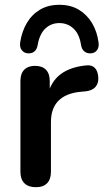

<svg xmlns="http://www.w3.org/2000/svg" viewBox="-20 -771 432 799"><path d="M129 8Q98 8 81.5 -8.5Q65 -25 65 -56V-434Q65 -465 81 -481Q97 -497 126 -497Q155 -497 171 -481Q187 -465 187 -434V-371H177Q191 -431 232 -462Q273 -493 341 -499Q362 -501 374.5 -488.5Q387 -476 389 -450Q391 -425 377.5 -409.5Q364 -394 337 -391L315 -389Q254 -383 223 -351.5Q192 -320 192 -263V-56Q192 -25 176 -8.5Q160 8 129 8ZM96 -549Q80 -550 70.5 -562.5Q61 -575 64 -595Q71 -640 91.5 -675Q112 -710 146 -730.5Q180 -751 227 -751Q274 -751 308 -730.5Q342 -710 363 -675Q384 -640 390 -595Q393 -575 384 -562.5Q375 -550 358 -549Q342 -548 331 -557Q320 -566 317 -585Q310 -630 285.5 -652.5Q261 -675 227 -675Q193 -675 169 -652.5Q145 -630 137 -585Q134 -566 123.5 -557Q113 -548 96 -549Z"/></svg>

Font: Nunito
Style: Bold
Weight: 700
Designer: Vernon Adams
Foundry: Vernon Adams
Version: Version 3.602